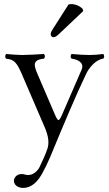

<svg xmlns="http://www.w3.org/2000/svg" viewBox="-20 -678 535 939"><path d="M185 173C200 146 213 119 225 91C301 -93 351 -211 402 -318C415 -346 450 -388 485 -391C491 -397 491 -408 485 -414C461 -411 440 -409 417 -409C395 -409 361 -411 330 -414C324 -408 324 -397 330 -391C360 -388 394 -371 379 -337L284 -118C268 -82 264 -82 248 -119L163 -317C146 -357 137 -386 195 -391C201 -397 201 -408 195 -414C165 -412 115 -409 87 -409C67 -409 29 -412 10 -414C4 -408 4 -397 10 -391C52 -387 64 -369 90 -308L198 -57C219 -9 221 25 211 52C200 84 187 110 173 140C163 159 142 178 118 178C105 178 97 173 87 173C59 173 48 194 48 206C48 226 67 241 93 241C113 241 151 234 185 173ZM315 -656 239 -537C231 -524 228 -520 228 -509C228 -502 235 -496 242 -496C249 -496 257 -500 272 -515L387 -624L384 -635C361 -657 335 -658 329 -658C324 -658 318 -657 315 -656Z"/></svg>

Font: Libertinus Serif Display
Style: Regular
Weight: 400
Designer: Philipp H. Poll, Khaled Hosny
Foundry: Caleb Maclennan
Version: Version 7.050;RELEASE